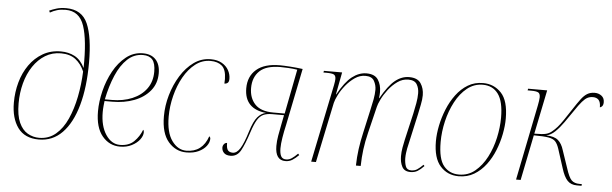

<svg xmlns="http://www.w3.org/2000/svg" viewBox="-49 -942 3580 1124"><g transform="rotate(5 1741.0 -380.0)"><path d="M206 10Q123 10 82.5 -45.5Q42 -101 42 -193Q42 -255 58 -312.5Q74 -370 106 -415.5Q138 -461 184.5 -488Q231 -515 291 -515Q336 -515 372 -496Q408 -477 431 -430Q434 -594 406 -677Q378 -760 297 -760Q268 -760 246.5 -753.5Q225 -747 206 -736L201 -747Q218 -755 242.5 -762.5Q267 -770 299 -770Q392 -770 426 -692Q460 -614 460 -464Q460 -319 430 -212.5Q400 -106 343.5 -48Q287 10 206 10ZM207 0Q263 0 304 -34.5Q345 -69 371.5 -128Q398 -187 412.5 -260Q427 -333 430 -409Q411 -453 378 -478.5Q345 -504 292 -504Q241 -504 200 -479Q159 -454 129.5 -410Q100 -366 85 -309.5Q70 -253 70 -191Q70 -120 89 -78Q108 -36 139.5 -18Q171 0 207 0Z M683 10Q620 10 578.5 -40Q537 -90 537 -185Q537 -242 552.5 -305Q568 -368 598 -422.5Q628 -477 671.5 -511.5Q715 -546 770 -546Q819 -546 845.5 -517.5Q872 -489 872 -437Q872 -377 837 -334.5Q802 -292 744 -270Q686 -248 615 -248H570Q569 -242 567 -221Q565 -200 565 -183Q565 -101 598.5 -50.5Q632 0 682 0Q734 0 764.5 -30Q795 -60 810 -100Q815 -96 815 -86Q815 -65 798.5 -43Q782 -21 752 -5.5Q722 10 683 10ZM612 -258Q679 -258 732 -280.5Q785 -303 815 -344.5Q845 -386 845 -444Q845 -493 827 -514.5Q809 -536 771 -536Q719 -536 680 -499.5Q641 -463 614 -400Q587 -337 571 -258Z M1073 10Q1010 10 967 -40Q924 -90 924 -190Q924 -252 942 -314.5Q960 -377 992.5 -429.5Q1025 -482 1069.5 -514Q1114 -546 1169 -546Q1208 -546 1234.5 -530.5Q1261 -515 1274 -491Q1287 -467 1287 -441Q1287 -424 1279.5 -417.5Q1272 -411 1260 -411Q1260 -417 1260.5 -424Q1261 -431 1261 -438Q1260 -493 1235.5 -514.5Q1211 -536 1168 -536Q1119 -536 1079.5 -505.5Q1040 -475 1011.5 -424.5Q983 -374 967.5 -312.5Q952 -251 952 -190Q952 -97 987 -48.5Q1022 0 1072 0Q1166 0 1199 -96Q1201 -95 1203.5 -91Q1206 -87 1206 -82Q1206 -60 1190 -39Q1174 -18 1144.5 -4Q1115 10 1073 10Z M1655 10Q1595 10 1595 -74Q1595 -103 1600.5 -134.5Q1606 -166 1613 -201L1624 -257H1553Q1523 -257 1502.5 -247.5Q1482 -238 1467 -213Q1452 -188 1437 -142Q1413 -68 1392 -30.5Q1371 7 1332 7Q1306 7 1293.5 -6Q1281 -19 1281 -37Q1281 -48 1288 -57Q1295 -66 1306 -66Q1306 -34 1315.5 -23Q1325 -12 1344 -12Q1368 -12 1387.5 -43.5Q1407 -75 1428 -144Q1447 -206 1469 -231Q1491 -256 1518 -261Q1455 -267 1422.5 -300.5Q1390 -334 1390 -395Q1390 -465 1437 -505.5Q1484 -546 1575 -546Q1596 -546 1634 -543.5Q1672 -541 1709 -536L1641 -201Q1632 -162 1626 -125Q1620 -88 1620 -62Q1620 -32 1628.5 -16Q1637 0 1658 0Q1676 0 1691.5 -10.5Q1707 -21 1726 -40L1733 -32Q1714 -13 1696 -1.5Q1678 10 1655 10ZM1560 -267H1627L1678 -529Q1653 -533 1625 -534.5Q1597 -536 1579 -536Q1495 -536 1456.5 -499Q1418 -462 1418 -399Q1418 -340 1452.5 -303.5Q1487 -267 1560 -267Z M2390 10Q2354 10 2340.5 -16Q2327 -42 2327 -78Q2327 -102 2331.5 -128.5Q2336 -155 2341 -176L2377 -332Q2384 -364 2389.5 -395Q2395 -426 2395 -453Q2395 -483 2381.5 -505.5Q2368 -528 2331 -528Q2297 -528 2267.5 -507Q2238 -486 2215 -456Q2192 -426 2178 -397Q2164 -368 2161 -353L2123 -197Q2110 -144 2104 -97.5Q2098 -51 2097 0H2069Q2070 -50 2076.5 -97.5Q2083 -145 2095 -197L2125 -332Q2133 -366 2138.5 -396Q2144 -426 2144 -452Q2144 -479 2130.5 -503.5Q2117 -528 2079 -528Q2046 -528 2017 -508Q1988 -488 1964.5 -459Q1941 -430 1926.5 -401Q1912 -372 1908 -354L1834 0H1806L1900 -457Q1905 -483 1905 -494Q1905 -514 1893.5 -520Q1882 -526 1850 -526H1832L1834 -536H1941L1916 -405H1918Q1959 -480 1999.5 -511.5Q2040 -543 2084 -543Q2133 -543 2152.5 -513Q2172 -483 2172 -441Q2172 -424 2169 -405H2171Q2214 -481 2252.5 -512Q2291 -543 2335 -543Q2384 -543 2403.5 -513.5Q2423 -484 2423 -444Q2423 -419 2416.5 -388Q2410 -357 2405 -332L2359 -125Q2357 -115 2355 -99.5Q2353 -84 2353 -69Q2353 -43 2360.5 -21.5Q2368 0 2393 0Q2414 0 2429 -10Q2444 -20 2463 -39L2469 -32Q2449 -11 2431.5 -0.5Q2414 10 2390 10Z M2673 10Q2607 10 2565 -37Q2523 -84 2523 -183Q2523 -226 2533 -275Q2543 -324 2562.5 -372Q2582 -420 2611.5 -459.5Q2641 -499 2680 -522.5Q2719 -546 2769 -546Q2833 -546 2876 -500.5Q2919 -455 2919 -350Q2919 -308 2909.5 -259Q2900 -210 2881 -162.5Q2862 -115 2832.5 -76Q2803 -37 2763.5 -13.5Q2724 10 2673 10ZM2674 0Q2728 0 2768.5 -33.5Q2809 -67 2836.5 -120Q2864 -173 2877.5 -234.5Q2891 -296 2891 -353Q2891 -448 2859 -492Q2827 -536 2768 -536Q2717 -536 2676.5 -503.5Q2636 -471 2608 -418Q2580 -365 2565.5 -303Q2551 -241 2551 -181Q2551 -81 2584.5 -40.5Q2618 0 2674 0Z M3368 3Q3332 3 3311.5 -19Q3291 -41 3276 -90L3240 -202Q3231 -229 3218.5 -243Q3206 -257 3177.5 -262Q3149 -267 3091 -267L3037 0H3010L3099 -442Q3102 -458 3104 -470.5Q3106 -483 3106 -492Q3106 -514 3094 -520Q3082 -526 3054 -526H3032L3034 -536H3146L3093 -277Q3141 -277 3161 -282Q3181 -287 3196 -300Q3212 -313 3226.5 -329.5Q3241 -346 3258.5 -372Q3276 -398 3303 -439Q3327 -476 3345 -500Q3363 -524 3381.5 -535Q3400 -546 3425 -546Q3448 -546 3465 -533Q3482 -520 3482 -496Q3482 -480 3475.5 -472.5Q3469 -465 3462 -464Q3462 -495 3450 -507.5Q3438 -520 3417 -520Q3399 -520 3385 -513Q3371 -506 3354 -486.5Q3337 -467 3311 -428Q3287 -393 3263.5 -359.5Q3240 -326 3215 -302Q3190 -278 3163 -273Q3211 -272 3233.5 -252.5Q3256 -233 3267 -196L3302 -93Q3319 -39 3335.5 -23Q3352 -7 3382 -7H3396L3395 3Z"/></g></svg>

Font: Noto Serif Display SemiCondensed Thin
Style: Italic
Weight: 100
Width: 4
Italic angle: -12°
Designer: Monotype Design Team
Foundry: Monotype Imaging Inc.
Version: Version 2.009